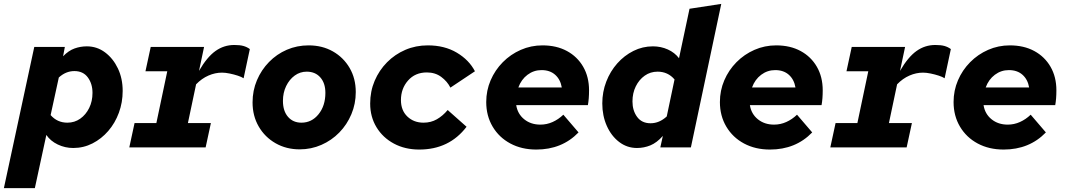

<svg xmlns="http://www.w3.org/2000/svg" viewBox="-62 -757 5482 986"><path d="M-42 209 114 -516H271L262 -468Q290 -497 320.5 -508Q351 -519 384 -519Q436 -519 477.5 -488Q519 -457 543.5 -405.5Q568 -354 568 -290Q568 -231 548.5 -178Q529 -125 494 -84.5Q459 -44 413 -20.5Q367 3 314 3Q272 3 234.5 -15Q197 -33 176 -64L117 209ZM284 -127Q321 -127 350 -147.5Q379 -168 396 -202.5Q413 -237 413 -280Q413 -327 389 -359.5Q365 -392 320 -392Q276 -392 240 -359L198 -166Q232 -127 284 -127Z M602 0 629 -125H741L797 -391H685L712 -516H986L960 -393Q1001 -464 1044.5 -495Q1088 -526 1141 -526Q1170 -526 1188 -521Q1206 -516 1221 -505L1189 -355Q1179 -362 1159 -368.5Q1139 -375 1117 -379.5Q1095 -384 1078 -384Q1043 -384 1008.5 -369Q974 -354 945 -324L903 -125H1021L994 0Z M1477 10Q1408 10 1353 -21.5Q1298 -53 1266.5 -107.5Q1235 -162 1235 -231Q1235 -292 1257.5 -345Q1280 -398 1319.5 -438.5Q1359 -479 1411 -501.5Q1463 -524 1523 -524Q1593 -524 1647.5 -493Q1702 -462 1733.5 -408Q1765 -354 1765 -284Q1765 -224 1742.5 -170.5Q1720 -117 1680.5 -76.5Q1641 -36 1588.5 -13Q1536 10 1477 10ZM1486 -127Q1539 -127 1574 -170.5Q1609 -214 1609 -280Q1609 -330 1583 -359.5Q1557 -389 1513 -389Q1479 -389 1451.5 -369Q1424 -349 1407.5 -315Q1391 -281 1391 -239Q1391 -187 1417 -157Q1443 -127 1486 -127Z M2091 11Q2018 11 1961 -19.5Q1904 -50 1871.5 -103.5Q1839 -157 1839 -225Q1839 -288 1862 -342Q1885 -396 1925.5 -437Q1966 -478 2019.5 -501Q2073 -524 2135 -524Q2221 -524 2284 -486.5Q2347 -449 2377 -391L2251 -307Q2235 -339 2204 -362Q2173 -385 2130 -385Q2070 -385 2033.5 -343.5Q1997 -302 1997 -243Q1997 -190 2030 -158.5Q2063 -127 2113 -127Q2151 -127 2181.5 -144.5Q2212 -162 2237 -192L2334 -106Q2245 11 2091 11Z M2692 11Q2617 11 2559 -20Q2501 -51 2468 -106.5Q2435 -162 2435 -233Q2435 -292 2457.5 -344.5Q2480 -397 2520 -437.5Q2560 -478 2612.5 -501Q2665 -524 2724 -524Q2796 -524 2849.5 -495Q2903 -466 2933 -414Q2963 -362 2963 -293Q2963 -249 2957 -217H2589Q2596 -172 2630 -144.5Q2664 -117 2713 -117Q2746 -117 2776 -130.5Q2806 -144 2831 -168L2909 -77Q2824 11 2692 11ZM2600 -308H2823Q2816 -349 2789 -373Q2762 -397 2719 -397Q2679 -397 2647 -373Q2615 -349 2600 -308Z M3209 3Q3158 3 3117.5 -28Q3077 -59 3054 -111Q3031 -163 3031 -226Q3031 -285 3051.5 -338Q3072 -391 3108 -431.5Q3144 -472 3191 -495.5Q3238 -519 3291 -519Q3332 -519 3367.5 -503Q3403 -487 3425 -458L3479 -712L3642 -737L3486 0H3329L3342 -59Q3311 -24 3278 -10.5Q3245 3 3209 3ZM3186 -236Q3186 -189 3210 -156.5Q3234 -124 3279 -124Q3324 -124 3362 -159L3402 -349Q3368 -389 3315 -389Q3278 -389 3249 -368.5Q3220 -348 3203 -313.5Q3186 -279 3186 -236Z M3892 11Q3817 11 3759 -20Q3701 -51 3668 -106.5Q3635 -162 3635 -233Q3635 -292 3657.5 -344.5Q3680 -397 3720 -437.5Q3760 -478 3812.5 -501Q3865 -524 3924 -524Q3996 -524 4049.5 -495Q4103 -466 4133 -414Q4163 -362 4163 -293Q4163 -249 4157 -217H3789Q3796 -172 3830 -144.5Q3864 -117 3913 -117Q3946 -117 3976 -130.5Q4006 -144 4031 -168L4109 -77Q4024 11 3892 11ZM3800 -308H4023Q4016 -349 3989 -373Q3962 -397 3919 -397Q3879 -397 3847 -373Q3815 -349 3800 -308Z M4202 0 4229 -125H4341L4397 -391H4285L4312 -516H4586L4560 -393Q4601 -464 4644.5 -495Q4688 -526 4741 -526Q4770 -526 4788 -521Q4806 -516 4821 -505L4789 -355Q4779 -362 4759 -368.5Q4739 -375 4717 -379.5Q4695 -384 4678 -384Q4643 -384 4608.5 -369Q4574 -354 4545 -324L4503 -125H4621L4594 0Z M5092 11Q5017 11 4959 -20Q4901 -51 4868 -106.5Q4835 -162 4835 -233Q4835 -292 4857.5 -344.5Q4880 -397 4920 -437.5Q4960 -478 5012.5 -501Q5065 -524 5124 -524Q5196 -524 5249.5 -495Q5303 -466 5333 -414Q5363 -362 5363 -293Q5363 -249 5357 -217H4989Q4996 -172 5030 -144.5Q5064 -117 5113 -117Q5146 -117 5176 -130.5Q5206 -144 5231 -168L5309 -77Q5224 11 5092 11ZM5000 -308H5223Q5216 -349 5189 -373Q5162 -397 5119 -397Q5079 -397 5047 -373Q5015 -349 5000 -308Z"/></svg>

Font: Red Hat Mono
Style: Bold Italic
Weight: 700
Italic angle: -12°
Monospace: yes
Designer: Pentagram, MCKL
Foundry: Pentagram, MCKL
Version: Version 1.023; ttfautohint (v1.8.3)